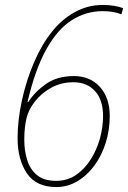

<svg xmlns="http://www.w3.org/2000/svg" viewBox="-20 -745 517 775"><path d="M207 10Q126 10 88.5 -45.5Q51 -101 51 -187Q51 -260 68.5 -340Q86 -420 117 -492.5Q148 -565 189 -616Q228 -666 281 -695.5Q334 -725 394 -725Q419 -725 440.5 -721.5Q462 -718 477 -712L470 -687Q440 -700 394 -700Q328 -700 270.5 -664Q213 -628 167.5 -547Q122 -466 91 -333H94Q120 -374 165.5 -406Q211 -438 278 -438Q344 -438 383.5 -394Q423 -350 423 -277Q423 -221 407 -169.5Q391 -118 361.5 -77.5Q332 -37 292.5 -13.5Q253 10 207 10ZM207 -15Q252 -15 287 -39Q322 -63 346.5 -102Q371 -141 383.5 -186.5Q396 -232 396 -276Q396 -342 363.5 -377.5Q331 -413 276 -413Q227 -413 187 -391Q147 -369 121 -335.5Q95 -302 87 -268Q83 -251 80.5 -229.5Q78 -208 78 -181Q78 -138 89.5 -100Q101 -62 129 -38.5Q157 -15 207 -15Z"/></svg>

Font: Noto Sans SemiCondensed Thin
Style: Italic
Weight: 100
Width: 4
Italic angle: -12°
Designer: Monotype Design Team
Foundry: Monotype Imaging Inc.
Version: Version 2.013; ttfautohint (v1.8.4.7-5d5b)